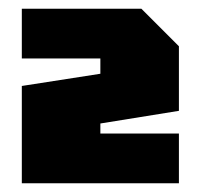

<svg xmlns="http://www.w3.org/2000/svg" viewBox="-20 -720 460 440"><path d="M390 -414V-300H30V-523L210 -551V-586H30V-700H304L390 -614V-466L210 -437V-414Z"/></svg>

Font: Tektur Condensed Black
Style: Regular
Weight: 900
Width: 3
Designer: Adam Jagosz
Foundry: Adam Jagosz
Version: Version 1.005;gftools[0.9.30]